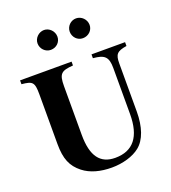

<svg xmlns="http://www.w3.org/2000/svg" viewBox="-164 -1037 1050 1177"><g transform="rotate(-20 361.0 -448.5)"><path d="M533 -850C533 -886 503 -916 468 -916C433 -916 404 -887 404 -852C404 -816 432 -787 467 -787C504 -787 533 -815 533 -850ZM323 -850C323 -886 293 -916 259 -916C224 -916 194 -886 194 -852C194 -816 223 -787 258 -787C295 -787 323 -815 323 -850ZM701 -676H482V-651C556 -645 579 -625 579 -552V-252C579 -104 520 -30 403 -30C306 -30 257 -93 257 -232V-550C257 -632 274 -645 352 -651V-676H16V-651C86 -644 98 -636 98 -555V-231C98 -134 121 -80 178 -35C225 2 289 19 363 19C434 19 504 -1 547 -36C596 -75 623 -152 623 -252V-566C623 -625 637 -641 701 -651Z"/></g></svg>

Font: STIXGeneral
Style: Bold
Weight: 700
Designer: MicroPress Inc., with final additions and corrections provided by Coen Hoffman, Elsevier (retired)
Version: Version 1.1.0